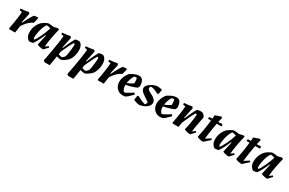

<svg xmlns="http://www.w3.org/2000/svg" viewBox="167 -2020 5520 3667"><g transform="rotate(30 2927.0 -186.5)"><path d="M52.1 0 41.6 -15.5Q47.1 -44.3 54.1 -82.9Q61.1 -121.5 68.4 -164.7Q75.7 -207.8 81.6 -251Q87.4 -294.3 91.9 -333.7Q96.5 -373.2 97.5 -403.6L42.8 -414.7Q39.8 -430.5 41.2 -448.5Q83.8 -451.5 129.8 -456.9Q175.7 -462.4 216.8 -471.5L236.8 -441.8L190.1 -234L202.3 -231Q218.5 -263.2 234.3 -294.2Q250.2 -325.1 266.3 -354.5Q282.3 -383.9 298.9 -410.2Q315.5 -436.6 332.1 -459.5Q348.7 -462.9 362.3 -464.6Q375.9 -466.4 389.4 -467.6Q402.8 -468.9 417.4 -468.9L425.4 -455.9L396.6 -339Q385.6 -335.1 374.1 -329.2Q362.7 -323.3 351.2 -315.9Q339.8 -308.5 327.8 -299.6Q311.7 -287.5 296.1 -272.4Q280.4 -257.3 264.8 -239.1Q249.2 -220.9 234.1 -200.1Q219 -179.3 203.4 -156L180.1 0Z M493.6 12Q464.9 -2.8 439.6 -42.1Q414.3 -81.3 414.3 -149.5Q414.3 -206 429.3 -253.8Q444.2 -301.7 468.1 -339.2Q492 -376.7 518.2 -400.6Q537.4 -417.3 563.3 -433.5Q589.2 -449.7 614.4 -460.6Q639.7 -471.5 655.4 -471.5Q681.9 -470.1 708.9 -467.3Q735.9 -464.6 761.8 -460.6L845.9 -481L879 -469Q867.3 -423.3 855.4 -368.6Q843.5 -313.9 832.6 -256.8Q821.7 -199.6 814.4 -146.4Q807 -93.2 805 -51.1L868.3 -98.2L887.4 -76.3L804.9 12Q786.3 12 760.8 8.7Q735.3 5.3 710.9 -2Q686.4 -9.2 669.9 -20.5L719.8 -244.5L707.6 -247.5Q693.8 -214.2 678.1 -180.4Q662.4 -146.5 646 -114.3Q629.6 -82 612.1 -53Q594.6 -24 577.3 0Q558.6 4.5 537 8Q515.4 11.5 493.6 12ZM563.5 -64.2Q580.8 -84.5 602.4 -121.9Q624 -159.3 646.8 -206.8Q669.7 -254.3 689.7 -305.4Q709.8 -356.5 723.6 -403.9Q703.9 -412.9 680.8 -418Q657.8 -423 635.6 -423.9Q615.4 -399.9 598.5 -361.3Q581.6 -322.7 569.2 -276.5Q556.7 -230.2 549.9 -183.1Q543 -136 543 -96.4Q543 -94.3 543 -92.3Q543 -90.3 543 -87.8Q546.6 -81.5 552.2 -75.2Q557.9 -68.9 563.5 -64.2Z M953.5 209.5Q943.5 204.5 934.5 198Q925.5 191.5 920.5 183.5Q928 150 937.5 100.7Q947.1 51.5 957.4 -6.4Q967.7 -64.3 977.5 -124.3Q987.3 -184.3 995.6 -239.3Q1003.9 -294.3 1009.2 -337.3Q1014.5 -380.3 1015.5 -403.6L960.8 -414.7Q957.8 -430.5 959.2 -448.5Q1001.8 -451.5 1047.8 -456.9Q1093.7 -462.4 1134.8 -471.5L1154.8 -441.8L1104.4 -204L1116.1 -201Q1129.9 -232.8 1145.3 -268.2Q1160.8 -303.7 1177.2 -339Q1193.6 -374.4 1209.7 -405.5Q1225.9 -436.6 1240.1 -459.5Q1257.9 -465 1280.6 -468.2Q1303.4 -471.5 1325.2 -471.5Q1348.4 -464.7 1367.3 -443.2Q1386.3 -421.8 1397.2 -388.5Q1408.2 -355.3 1408.2 -312.4Q1408.2 -264.9 1398.9 -221.6Q1389.6 -178.3 1373.8 -142.7Q1358.1 -107.1 1337.6 -82.2Q1317.5 -60.8 1292.1 -41Q1266.7 -21.2 1241.8 -7.2Q1216.9 6.8 1197.3 12Q1177 12 1150.4 7.7Q1123.9 3.4 1099.3 -4.2Q1092.6 39.8 1086.1 79.9Q1079.6 120 1074.1 153Q1068.6 186 1064.2 209.5ZM1187.4 -38.4Q1203.6 -49 1218.7 -61.8Q1233.8 -74.6 1242.4 -88.1Q1248 -104.1 1253.2 -129.7Q1258.5 -155.3 1263 -186Q1267.4 -216.7 1271.2 -248.3Q1274.9 -279.8 1276.9 -308.5Q1278.9 -337.2 1279.9 -357.9Q1279.9 -361.5 1279.9 -365.1Q1279.9 -368.6 1279.9 -371.2Q1274.8 -376.5 1267.2 -381.2Q1259.6 -385.9 1253 -389Q1239.7 -367.9 1222.4 -336.5Q1205.2 -305 1187.2 -267.4Q1169.2 -229.7 1151.6 -192.4Q1134 -155 1119.6 -122.1L1109.6 -58.5Q1129.7 -49.4 1149 -44.4Q1168.3 -39.4 1187.4 -38.4Z M1474.5 209.5Q1464.5 204.5 1455.5 198Q1446.5 191.5 1441.5 183.5Q1449 150 1458.5 100.7Q1468.1 51.5 1478.4 -6.4Q1488.7 -64.3 1498.5 -124.3Q1508.3 -184.3 1516.6 -239.3Q1524.9 -294.3 1530.2 -337.3Q1535.5 -380.3 1536.5 -403.6L1481.8 -414.7Q1478.8 -430.5 1480.2 -448.5Q1522.8 -451.5 1568.8 -456.9Q1614.7 -462.4 1655.8 -471.5L1675.8 -441.8L1625.4 -204L1637.1 -201Q1650.9 -232.8 1666.3 -268.2Q1681.8 -303.7 1698.2 -339Q1714.6 -374.4 1730.7 -405.5Q1746.9 -436.6 1761.1 -459.5Q1778.9 -465 1801.6 -468.2Q1824.4 -471.5 1846.2 -471.5Q1869.4 -464.7 1888.3 -443.2Q1907.3 -421.8 1918.2 -388.5Q1929.2 -355.3 1929.2 -312.4Q1929.2 -264.9 1919.9 -221.6Q1910.6 -178.3 1894.8 -142.7Q1879.1 -107.1 1858.6 -82.2Q1838.5 -60.8 1813.1 -41Q1787.7 -21.2 1762.8 -7.2Q1737.9 6.8 1718.3 12Q1698 12 1671.4 7.7Q1644.9 3.4 1620.3 -4.2Q1613.6 39.8 1607.1 79.9Q1600.6 120 1595.1 153Q1589.6 186 1585.2 209.5ZM1708.4 -38.4Q1724.6 -49 1739.7 -61.8Q1754.8 -74.6 1763.4 -88.1Q1769 -104.1 1774.2 -129.7Q1779.5 -155.3 1784 -186Q1788.4 -216.7 1792.2 -248.3Q1795.9 -279.8 1797.9 -308.5Q1799.9 -337.2 1800.9 -357.9Q1800.9 -361.5 1800.9 -365.1Q1800.9 -368.6 1800.9 -371.2Q1795.8 -376.5 1788.2 -381.2Q1780.6 -385.9 1774 -389Q1760.7 -367.9 1743.4 -336.5Q1726.2 -305 1708.2 -267.4Q1690.2 -229.7 1672.6 -192.4Q1655 -155 1640.6 -122.1L1630.6 -58.5Q1650.7 -49.4 1670 -44.4Q1689.3 -39.4 1708.4 -38.4Z M2007.1 0 1996.6 -15.5Q2002.1 -44.3 2009.1 -82.9Q2016.1 -121.5 2023.4 -164.7Q2030.7 -207.8 2036.6 -251Q2042.4 -294.3 2046.9 -333.7Q2051.5 -373.2 2052.5 -403.6L1997.8 -414.7Q1994.8 -430.5 1996.2 -448.5Q2038.8 -451.5 2084.8 -456.9Q2130.7 -462.4 2171.8 -471.5L2191.8 -441.8L2145.1 -234L2157.3 -231Q2173.5 -263.2 2189.3 -294.2Q2205.2 -325.1 2221.3 -354.5Q2237.3 -383.9 2253.9 -410.2Q2270.5 -436.6 2287.1 -459.5Q2303.7 -462.9 2317.3 -464.6Q2330.9 -466.4 2344.4 -467.6Q2357.8 -468.9 2372.4 -468.9L2380.4 -455.9L2351.6 -339Q2340.6 -335.1 2329.1 -329.2Q2317.7 -323.3 2306.2 -315.9Q2294.8 -308.5 2282.8 -299.6Q2266.7 -287.5 2251.1 -272.4Q2235.4 -257.3 2219.8 -239.1Q2204.2 -220.9 2189.1 -200.1Q2174 -179.3 2158.4 -156L2135.1 0Z M2558.2 12Q2504.2 12 2462.7 -12.5Q2421.2 -37 2397.8 -81.1Q2374.3 -125.3 2372.9 -183.9Q2372.4 -220 2383.5 -259.1Q2394.6 -298.3 2414.6 -335.1Q2434.5 -372 2458.3 -399.9Q2486.9 -418.9 2518.9 -435.1Q2551 -451.2 2584.3 -461.4Q2617.7 -471.5 2647.4 -471.5Q2681.3 -471.5 2705.8 -455.5Q2730.2 -439.5 2744.1 -402.4Q2758 -365.3 2759.5 -300.1L2733.8 -257.9Q2668.2 -229.9 2603.5 -212.5Q2538.9 -195 2477.1 -186.3L2477.5 -220Q2519.6 -232.7 2557.1 -251.5Q2594.6 -270.3 2636.8 -297.1Q2638.7 -328.8 2637.9 -350.4Q2637.2 -372.1 2633.4 -387.6Q2629.7 -403.1 2621.6 -416.6Q2609.6 -416.6 2595.8 -414.8Q2581.9 -413 2570 -408.9Q2551.3 -379.7 2535.7 -339.2Q2520.2 -298.6 2511.9 -255.2Q2503.7 -211.8 2504.6 -173.4Q2505.6 -136.4 2517.3 -104.4Q2529 -72.4 2554.1 -53.2Q2574 -55.8 2605.7 -72.5Q2637.4 -89.1 2670.7 -110Q2704.1 -130.9 2727.9 -147.4L2752.7 -118.3Q2738.3 -102.8 2715.5 -79.1Q2692.7 -55.4 2667.2 -32.7Q2641.7 -9.9 2620.2 3.8Q2604.6 7.4 2589 9.7Q2573.4 12 2558.2 12Z M2924.6 12Q2907.7 12 2882.5 6.5Q2857.4 1 2833 -8Q2808.6 -17 2790.7 -27L2807.7 -121.4L2828 -131.4Q2869.2 -108.9 2917.2 -85.4Q2965.1 -61.8 3013.7 -52.3Q3023.3 -63.6 3030.1 -79.6Q3036.9 -95.5 3040.4 -108.3Q3033.8 -115.5 3025.3 -122.4Q3016.9 -129.3 3007.2 -135.6Q2997.5 -142 2987.7 -148.1Q2963 -164.8 2935.9 -182.5Q2908.7 -200.2 2884.9 -220.5Q2861 -240.7 2846 -263.4Q2831.1 -286.2 2831.1 -313Q2831.1 -333.4 2843.8 -354.3Q2856.5 -375.3 2879.6 -395.1Q2916.3 -426.6 2956.4 -445.5Q2996.4 -464.5 3040.5 -471.5Q3057.4 -471.5 3079.7 -469.5Q3102 -467.5 3123.4 -463Q3144.7 -458.5 3157.1 -452.5V-445L3139.4 -356.8L3110.1 -345.3Q3079.1 -366.5 3045.3 -380.4Q3011.5 -394.3 2983.6 -399.1Q2970.6 -401.5 2959.6 -401.6Q2948.6 -401.7 2938.9 -399.1Q2932.9 -390.9 2929.4 -380.6Q2925.9 -370.4 2925.9 -362.2Q2925.9 -343 2944.5 -327Q2963 -310.9 2990.7 -296.6Q3018.4 -282.2 3045 -268Q3068.4 -256.5 3088.5 -239.4Q3108.5 -222.4 3121.3 -201Q3134.1 -179.7 3134.1 -153.3Q3134.1 -109.4 3105.5 -75.7Q3076.9 -42 3029.3 -19.7Q2981.6 2.5 2924.6 12Z M3383.2 12Q3329.2 12 3287.7 -12.5Q3246.2 -37 3222.8 -81.1Q3199.3 -125.3 3197.9 -183.9Q3197.4 -220 3208.5 -259.1Q3219.6 -298.3 3239.6 -335.1Q3259.5 -372 3283.3 -399.9Q3311.9 -418.9 3343.9 -435.1Q3376 -451.2 3409.3 -461.4Q3442.7 -471.5 3472.4 -471.5Q3506.3 -471.5 3530.8 -455.5Q3555.2 -439.5 3569.1 -402.4Q3583 -365.3 3584.5 -300.1L3558.8 -257.9Q3493.2 -229.9 3428.5 -212.5Q3363.9 -195 3302.1 -186.3L3302.5 -220Q3344.6 -232.7 3382.1 -251.5Q3419.6 -270.3 3461.8 -297.1Q3463.7 -328.8 3462.9 -350.4Q3462.2 -372.1 3458.4 -387.6Q3454.7 -403.1 3446.6 -416.6Q3434.6 -416.6 3420.8 -414.8Q3406.9 -413 3395 -408.9Q3376.3 -379.7 3360.7 -339.2Q3345.2 -298.6 3336.9 -255.2Q3328.7 -211.8 3329.6 -173.4Q3330.6 -136.4 3342.3 -104.4Q3354 -72.4 3379.1 -53.2Q3399 -55.8 3430.7 -72.5Q3462.4 -89.1 3495.7 -110Q3529.1 -130.9 3552.9 -147.4L3577.7 -118.3Q3563.3 -102.8 3540.5 -79.1Q3517.7 -55.4 3492.2 -32.7Q3466.7 -9.9 3445.2 3.8Q3429.6 7.4 3414 9.7Q3398.4 12 3383.2 12Z M4047.9 12Q4029.3 12 4004.1 8.9Q3978.8 5.9 3954.1 -1.7Q3929.4 -9.2 3912.3 -23.1Q3920.4 -54.8 3928.5 -92.6Q3936.6 -130.3 3943.9 -170.6Q3951.1 -211 3956.7 -249.6Q3962.2 -288.2 3965.5 -321.3Q3968.7 -354.5 3968.7 -377.5Q3964.1 -380.7 3956.4 -383.8Q3948.7 -387 3940.9 -389Q3926.6 -368.4 3908.4 -334.1Q3890.2 -299.8 3870.8 -258.3Q3851.4 -216.8 3832.8 -175Q3814.3 -133.1 3799.4 -96.8L3785.1 0H3656.1L3645.6 -15.5Q3651.1 -44.3 3658.1 -82.9Q3665.1 -121.5 3672.4 -164.7Q3679.7 -207.8 3685.6 -251Q3691.4 -294.3 3695.9 -333.7Q3700.5 -373.2 3701.5 -403.6L3646.8 -414.7Q3643.8 -430.5 3645.2 -448.5Q3687.8 -451.5 3733.8 -456.9Q3779.7 -462.4 3820.8 -471.5L3840.8 -441.8L3789.9 -204L3802.1 -201Q3816.4 -233.2 3831.8 -268.7Q3847.2 -304.1 3863.6 -339.5Q3880.1 -374.9 3896 -405.7Q3911.9 -436.6 3926.6 -459.5Q3952 -465.5 3973.9 -468.5Q3995.8 -471.5 4019.9 -471.5Q4041.4 -471.5 4059.8 -458.2Q4078.1 -444.9 4090.9 -427.2Q4103.7 -409.5 4108.1 -396.2Q4104.2 -371.3 4098.7 -343.7Q4093.2 -316.1 4087.9 -287.7Q4082.7 -259.2 4077.2 -230.8Q4071.6 -199.7 4066 -168.8Q4060.4 -138 4056.6 -109.2Q4052.9 -80.4 4050.4 -53L4111.2 -98.2L4130.3 -76.3Z M4333 12Q4314.4 12 4288.7 8.9Q4262.9 5.9 4237.9 -1.7Q4212.9 -9.2 4195.9 -23.1Q4203.4 -53.1 4211.2 -90.6Q4218.9 -128.2 4226.7 -171.7Q4234.4 -215.2 4241.5 -261.9Q4248.5 -308.7 4254.3 -356.4Q4260.1 -404.1 4264.9 -450.3Q4269.7 -496.4 4271.8 -538.5L4397.4 -581.5L4419.6 -563.9Q4407.1 -521.2 4395.8 -467.2Q4384.6 -413.2 4374.8 -354.8Q4365 -296.4 4356.6 -240.6Q4348.3 -184.8 4342.2 -137Q4336 -89.2 4332.9 -57.8L4439.8 -125.1L4457.4 -100ZM4193.2 -416.5Q4195.2 -429.5 4197.2 -441.5Q4199.2 -453.5 4202.2 -459.5Q4229.2 -459.5 4265.5 -459.5Q4301.8 -459.5 4341.2 -460Q4380.6 -460.5 4416.9 -462Q4453.1 -463.5 4478.1 -466.5L4493.1 -447.5L4488.1 -416.5Z M4585.6 12Q4556.9 -2.8 4531.6 -42.1Q4506.3 -81.3 4506.3 -149.5Q4506.3 -206 4521.3 -253.8Q4536.2 -301.7 4560.1 -339.2Q4584 -376.7 4610.2 -400.6Q4629.4 -417.3 4655.3 -433.5Q4681.2 -449.7 4706.4 -460.6Q4731.7 -471.5 4747.4 -471.5Q4773.9 -470.1 4800.9 -467.3Q4827.9 -464.6 4853.8 -460.6L4937.9 -481L4971 -469Q4959.3 -423.3 4947.4 -368.6Q4935.5 -313.9 4924.6 -256.8Q4913.7 -199.6 4906.4 -146.4Q4899 -93.2 4897 -51.1L4960.3 -98.2L4979.4 -76.3L4896.9 12Q4878.3 12 4852.8 8.7Q4827.3 5.3 4802.9 -2Q4778.4 -9.2 4761.9 -20.5L4811.8 -244.5L4799.6 -247.5Q4785.8 -214.2 4770.1 -180.4Q4754.4 -146.5 4738 -114.3Q4721.6 -82 4704.1 -53Q4686.6 -24 4669.3 0Q4650.6 4.5 4629 8Q4607.4 11.5 4585.6 12ZM4655.5 -64.2Q4672.8 -84.5 4694.4 -121.9Q4716 -159.3 4738.8 -206.8Q4761.7 -254.3 4781.7 -305.4Q4801.8 -356.5 4815.6 -403.9Q4795.9 -412.9 4772.8 -418Q4749.8 -423 4727.6 -423.9Q4707.4 -399.9 4690.5 -361.3Q4673.6 -322.7 4661.2 -276.5Q4648.7 -230.2 4641.9 -183.1Q4635 -136 4635 -96.4Q4635 -94.3 4635 -92.3Q4635 -90.3 4635 -87.8Q4638.6 -81.5 4644.2 -75.2Q4649.9 -68.9 4655.5 -64.2Z M5182 12Q5163.4 12 5137.7 8.9Q5111.9 5.9 5086.9 -1.7Q5061.9 -9.2 5044.9 -23.1Q5052.4 -53.1 5060.2 -90.6Q5067.9 -128.2 5075.7 -171.7Q5083.4 -215.2 5090.5 -261.9Q5097.5 -308.7 5103.3 -356.4Q5109.1 -404.1 5113.9 -450.3Q5118.7 -496.4 5120.8 -538.5L5246.4 -581.5L5268.6 -563.9Q5256.1 -521.2 5244.8 -467.2Q5233.6 -413.2 5223.8 -354.8Q5214 -296.4 5205.6 -240.6Q5197.3 -184.8 5191.2 -137Q5185 -89.2 5181.9 -57.8L5288.8 -125.1L5306.4 -100ZM5042.2 -416.5Q5044.2 -429.5 5046.2 -441.5Q5048.2 -453.5 5051.2 -459.5Q5078.2 -459.5 5114.5 -459.5Q5150.8 -459.5 5190.2 -460Q5229.6 -460.5 5265.9 -462Q5302.1 -463.5 5327.1 -466.5L5342.1 -447.5L5337.1 -416.5Z M5434.6 12Q5405.9 -2.8 5380.6 -42.1Q5355.3 -81.3 5355.3 -149.5Q5355.3 -206 5370.3 -253.8Q5385.2 -301.7 5409.1 -339.2Q5433 -376.7 5459.2 -400.6Q5478.4 -417.3 5504.3 -433.5Q5530.2 -449.7 5555.4 -460.6Q5580.7 -471.5 5596.4 -471.5Q5622.9 -470.1 5649.9 -467.3Q5676.9 -464.6 5702.8 -460.6L5786.9 -481L5820 -469Q5808.3 -423.3 5796.4 -368.6Q5784.5 -313.9 5773.6 -256.8Q5762.7 -199.6 5755.4 -146.4Q5748 -93.2 5746 -51.1L5809.3 -98.2L5828.4 -76.3L5745.9 12Q5727.3 12 5701.8 8.7Q5676.3 5.3 5651.9 -2Q5627.4 -9.2 5610.9 -20.5L5660.8 -244.5L5648.6 -247.5Q5634.8 -214.2 5619.1 -180.4Q5603.4 -146.5 5587 -114.3Q5570.6 -82 5553.1 -53Q5535.6 -24 5518.3 0Q5499.6 4.5 5478 8Q5456.4 11.5 5434.6 12ZM5504.5 -64.2Q5521.8 -84.5 5543.4 -121.9Q5565 -159.3 5587.8 -206.8Q5610.7 -254.3 5630.7 -305.4Q5650.8 -356.5 5664.6 -403.9Q5644.9 -412.9 5621.8 -418Q5598.8 -423 5576.6 -423.9Q5556.4 -399.9 5539.5 -361.3Q5522.6 -322.7 5510.2 -276.5Q5497.7 -230.2 5490.9 -183.1Q5484 -136 5484 -96.4Q5484 -94.3 5484 -92.3Q5484 -90.3 5484 -87.8Q5487.6 -81.5 5493.2 -75.2Q5498.9 -68.9 5504.5 -64.2Z"/></g></svg>

Font: Labrada
Style: Italic
Weight: 400
Italic angle: -7°
Designer: Mercedes Jáuregui
Foundry: Omnibus-Type Team
Version: Version 1.000